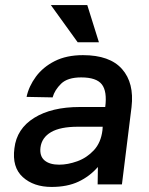

<svg xmlns="http://www.w3.org/2000/svg" viewBox="-20 -729 588 759"><path d="M325 -709 371 -562H287L181 -709ZM184 10Q113 10 70 -29Q27 -68 37 -143Q46 -220 115 -263Q184 -306 295 -306H396Q404 -368 382.5 -395.5Q361 -423 301 -423Q247 -423 221.5 -398Q196 -373 188 -344L85 -346Q94 -388 122 -426Q150 -464 196.5 -487.5Q243 -511 308 -511Q414 -511 462.5 -456Q511 -401 500 -306L462 0H366L367 -69Q335 -32 290.5 -11Q246 10 184 10ZM214 -78Q248 -78 285.5 -91.5Q323 -105 351 -135Q379 -165 385 -214L386 -228H288Q218 -228 181.5 -206.5Q145 -185 140 -146Q136 -112 156 -95Q176 -78 214 -78Z"/></svg>

Font: Haskoy SemiBold
Style: Italic
Weight: 600
Designer: Ertekin Erdin
Foundry: Ertekin Erdin
Version: Version 2.000; ttfautohint (v1.8.4.7-5d5b)